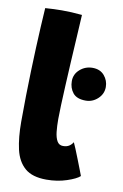

<svg xmlns="http://www.w3.org/2000/svg" viewBox="-84 -768 537 837"><g transform="rotate(10 184.0 -349.0)"><path d="M291 -348Q251.5 -348 234.2 -369.5Q217 -391 217 -421.5Q217 -452.5 240.8 -473.2Q264.5 -494 296.5 -494Q330 -494 348.8 -472Q367.5 -450 367.5 -421.5Q367.5 -391 344.5 -369.5Q321.5 -348 291 -348ZM328 -20.5Q313 -6.5 271.8 7.2Q230.5 21 182 21Q119.5 21 86.8 -7.2Q54 -35.5 42.2 -87Q30.5 -138.5 30.5 -208.5Q30.5 -266.5 31.5 -322.8Q32.5 -379 34.2 -432.5Q36 -486 38 -535.8Q40 -585.5 42.5 -630.5Q45 -675.5 47.5 -714.5Q87.5 -717.5 121 -717.5Q142.5 -717.5 163.8 -716.5Q185 -715.5 210.5 -713Q208 -666.5 204.8 -612.8Q201.5 -559 198.5 -504.2Q195.5 -449.5 193 -399.2Q190.5 -349 189 -309.5Q187.5 -270 187.5 -247.5Q187.5 -217.5 190.2 -192Q193 -166.5 201.8 -151.2Q210.5 -136 228 -136Q244.5 -136 255 -142.8Q265.5 -149.5 272 -160.5Q275.5 -153.5 283.8 -133.5Q292 -113.5 301.5 -89.2Q311 -65 318.5 -45.5Q326 -26 328 -20.5Z"/></g></svg>

Font: Grandstander Thin ExtraBold
Style: Regular
Weight: 800
Version: Version 1.200